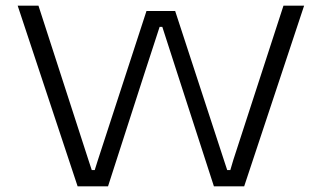

<svg xmlns="http://www.w3.org/2000/svg" viewBox="-20 -659 1138 679"><path d="M254.5 0 42.5 -639H116L293 -92.5L304.5 -57.5H315L326 -92.5L498 -620H599.5L772 -92.5L783.5 -57.5H794.5L805 -93L982.5 -639H1055.5L843.5 0H736.5L606 -403L554 -564H544.5L492 -403L362 0Z"/></svg>

Font: Anek Latin Expanded Light
Style: Regular
Weight: 300
Width: 7
Designer: Yesha Goshar
Foundry: Ek Type
Version: Version 1.003